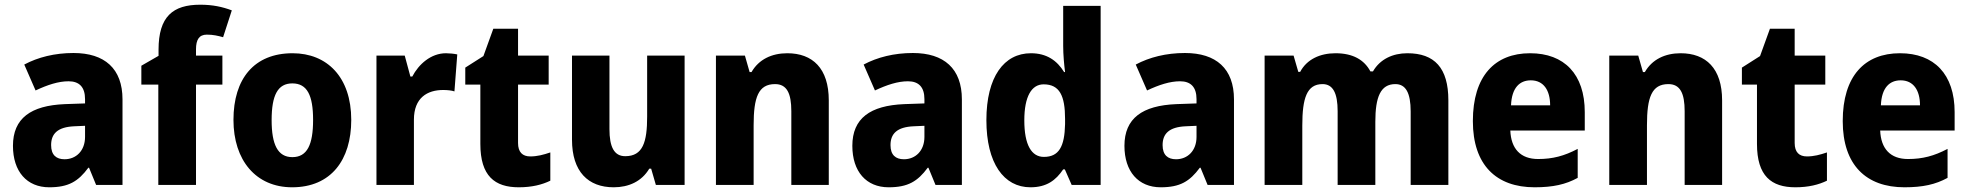

<svg xmlns="http://www.w3.org/2000/svg" viewBox="-20 -785 8355 815"><path d="M292 -560C212 -560 141 -542 83 -511L131 -401C182 -425 228 -440 271 -440C316 -440 341 -416 341 -364V-346L255 -343C111 -337 35 -283 35 -166C35 -57 94 10 189 10C271 10 312 -15 355 -73H358L388 0H500V-363C500 -494 424 -560 292 -560ZM296 -249 341 -251V-204C341 -145 303 -109 254 -109C219 -109 197 -127 197 -169C197 -217 224 -246 296 -249Z M924 -426V-549H812V-576C812 -616 825 -638 858 -638C885 -638 906 -633 927 -627L964 -741C924 -756 883 -765 830 -765C714 -765 653 -715 653 -574V-548L580 -506V-426H652V0H812V-426Z M1471 -276C1471 -458 1368 -559 1222 -559C1059 -559 971 -451 971 -276C971 -105 1066 10 1220 10C1385 10 1471 -106 1471 -276ZM1133 -275C1133 -381 1159 -431 1221 -431C1284 -431 1309 -380 1309 -276C1309 -171 1284 -118 1221 -118C1159 -118 1133 -171 1133 -275Z M1873 -559C1809 -559 1757 -512 1730 -460H1722L1698 -549H1578V0H1737V-277C1737 -370 1794 -403 1861 -403C1879 -403 1898 -401 1909 -397L1921 -554C1907 -557 1888 -559 1873 -559Z M2231 -121C2198 -121 2179 -139 2179 -178V-426H2309V-549H2179V-663H2074L2032 -547L1955 -498V-426H2019V-174C2019 -38 2080 10 2182 10C2238 10 2281 -1 2316 -18V-138C2287 -128 2260 -121 2231 -121Z M2886 -549H2727V-290C2727 -182 2709 -122 2634 -122C2587 -122 2567 -161 2567 -237V-549H2408V-192C2408 -56 2477 10 2585 10C2649 10 2704 -15 2736 -69H2744L2764 0H2886Z M3322 -559C3256 -559 3201 -533 3170 -479H3162L3142 -549H3019V0H3179V-253C3179 -372 3199 -428 3270 -428C3320 -428 3339 -389 3339 -313V0H3498V-359C3498 -495 3429 -559 3322 -559Z M3855 -560C3775 -560 3704 -542 3646 -511L3694 -401C3745 -425 3791 -440 3834 -440C3879 -440 3904 -416 3904 -364V-346L3818 -343C3674 -337 3598 -283 3598 -166C3598 -57 3657 10 3752 10C3834 10 3875 -15 3918 -73H3921L3951 0H4063V-363C4063 -494 3987 -560 3855 -560ZM3859 -249 3904 -251V-204C3904 -145 3866 -109 3817 -109C3782 -109 3760 -127 3760 -169C3760 -217 3787 -246 3859 -249Z M4354 10C4423 10 4462 -20 4493 -66H4500L4529 0H4652V-760H4493V-590C4493 -553 4497 -510 4501 -479H4497C4467 -528 4423 -559 4356 -559C4242 -559 4167 -459 4167 -275C4167 -92 4241 10 4354 10ZM4411 -119C4359 -119 4328 -169 4328 -274C4328 -376 4359 -427 4410 -427C4478 -427 4501 -378 4501 -280V-258C4499 -163 4475 -119 4411 -119Z M5010 -560C4930 -560 4859 -542 4801 -511L4849 -401C4900 -425 4946 -440 4989 -440C5034 -440 5059 -416 5059 -364V-346L4973 -343C4829 -337 4753 -283 4753 -166C4753 -57 4812 10 4907 10C4989 10 5030 -15 5073 -73H5076L5106 0H5218V-363C5218 -494 5142 -560 5010 -560ZM5014 -249 5059 -251V-204C5059 -145 5021 -109 4972 -109C4937 -109 4915 -127 4915 -169C4915 -217 4942 -246 5014 -249Z M5954 -559C5892 -559 5838 -534 5808 -482H5797C5771 -531 5723 -559 5649 -559C5583 -559 5527 -533 5499 -480H5491L5471 -549H5348V0H5508V-252C5508 -368 5527 -428 5594 -428C5638 -428 5658 -390 5658 -313V0H5818V-268C5818 -373 5840 -428 5903 -428C5947 -428 5968 -391 5968 -312V0H6128V-359C6128 -497 6069 -559 5954 -559Z M6475 -559C6325 -559 6232 -462 6232 -271C6232 -84 6332 10 6494 10C6572 10 6626 -2 6677 -30V-153C6620 -123 6571 -110 6509 -110C6434 -110 6394 -154 6391 -231H6707V-309C6707 -470 6620 -559 6475 -559ZM6478 -444C6532 -444 6560 -402 6560 -338H6394C6397 -413 6431 -444 6478 -444Z M7114 -559C7048 -559 6993 -533 6962 -479H6954L6934 -549H6811V0H6971V-253C6971 -372 6991 -428 7062 -428C7112 -428 7131 -389 7131 -313V0H7290V-359C7290 -495 7221 -559 7114 -559Z M7650 -121C7617 -121 7598 -139 7598 -178V-426H7728V-549H7598V-663H7493L7451 -547L7374 -498V-426H7438V-174C7438 -38 7499 10 7601 10C7657 10 7700 -1 7735 -18V-138C7706 -128 7679 -121 7650 -121Z M8045 -559C7895 -559 7802 -462 7802 -271C7802 -84 7902 10 8064 10C8142 10 8196 -2 8247 -30V-153C8190 -123 8141 -110 8079 -110C8004 -110 7964 -154 7961 -231H8277V-309C8277 -470 8190 -559 8045 -559ZM8048 -444C8102 -444 8130 -402 8130 -338H7964C7967 -413 8001 -444 8048 -444Z"/></svg>

Font: Noto Sans Gurmukhi UI SemiCondensed ExtraBold
Style: Regular
Weight: 800
Width: 4
Designer: Jelle Bosma - Monotype Design Team
Foundry: Monotype Imaging Inc.
Version: Version 2.004